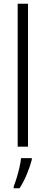

<svg xmlns="http://www.w3.org/2000/svg" viewBox="-20 -780 242 1021"><path d="M129 0H74V-760H129ZM149 70Q140 105 122.5 147Q105 189 84 221H53V211Q60 194 68.5 166.5Q77 139 83.5 110Q90 81 92 61H149Z"/></svg>

Font: Noto Sans Georgian Condensed Light
Style: Regular
Weight: 300
Width: 3
Designer: Monotype Design Team, Akaki Razmadze
Foundry: Google LLC
Version: Version 2.005; ttfautohint (v1.8.4.7-5d5b)